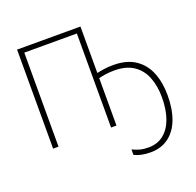

<svg xmlns="http://www.w3.org/2000/svg" viewBox="-160 -882 1325 1301"><g transform="rotate(-20 502.5 -232.0)"><path d="M553 -714V-379Q574 -384 605 -388.5Q636 -393 671 -393Q768 -393 829.5 -352Q891 -311 920 -239Q949 -167 949 -75Q949 24 921.5 97Q894 170 840 210Q786 250 709 250Q640 250 593 226V187Q620 200 646.5 207Q673 214 707 214Q772 214 817 178Q862 142 885 77Q908 12 908 -75Q908 -158 882.5 -221.5Q857 -285 803.5 -320.5Q750 -356 666 -356Q632 -356 602 -351.5Q572 -347 553 -342V0H514V-678H135V0H96V-714Z"/></g></svg>

Font: Noto Sans Disp ExtLt
Style: Regular
Weight: 200
Designer: Monotype Design Team
Foundry: Monotype Imaging Inc.
Version: Version 2.000;GOOG;noto-source:20170915:90ef993387c0